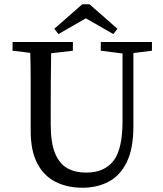

<svg xmlns="http://www.w3.org/2000/svg" viewBox="-20 -866 767 901"><path d="M453 -628V-669H693V-628L606 -617V-274Q606 -169 575 -105.5Q544 -42 490 -13.5Q436 15 367 15Q295 15 240 -13Q185 -41 154.5 -100Q124 -159 124 -252V-360Q124 -425 124 -489.5Q124 -554 122 -618L39 -628V-669H322V-628L220 -616Q219 -553 218.5 -489Q218 -425 218 -360V-281Q218 -196 238.5 -146.5Q259 -97 296 -76.5Q333 -56 384 -56Q469 -56 512 -110.5Q555 -165 555 -298V-615ZM400 -846 531 -731 512 -706 383 -780 254 -706 235 -731 366 -846Z"/></svg>

Font: Source Serif Pro
Style: Regular
Weight: 400
Designer: Frank Grießhammer
Foundry: Adobe Systems Incorporated
Version: Version 3.001;hotconv 1.0.111;makeotfexe 2.5.65597